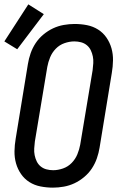

<svg xmlns="http://www.w3.org/2000/svg" viewBox="-38 -853 558 881"><path d="M205 8Q176 8 148 2.5Q120 -3 97 -17.5Q74 -32 58.5 -54.5Q43 -77 35.5 -103.5Q28 -130 28.5 -159Q29 -188 34 -217L90 -559Q94 -584 102.5 -608.5Q111 -633 125.5 -655Q140 -677 161 -694.5Q182 -712 205.5 -723Q229 -734 254.5 -738.5Q280 -743 304 -743Q334 -743 361.5 -737.5Q389 -732 412 -717.5Q435 -703 450.5 -680.5Q466 -658 473.5 -631.5Q481 -605 480.5 -576Q480 -547 475 -518L419 -176Q415 -151 406.5 -126.5Q398 -102 383.5 -80Q369 -58 348 -40.5Q327 -23 303.5 -12Q280 -1 254.5 3.5Q229 8 205 8ZM206 -72Q228 -72 251 -80Q274 -88 291 -105.5Q308 -123 317 -145Q326 -167 330 -189L387 -531Q389 -547 390 -563Q391 -579 388 -594Q385 -609 378.5 -622.5Q372 -636 360.5 -645.5Q349 -655 334 -659Q319 -663 303 -663Q281 -663 258 -655Q235 -647 218 -629.5Q201 -612 192 -590Q183 -568 179 -546L122 -204Q120 -188 119 -172Q118 -156 121 -141Q124 -126 130.5 -112.5Q137 -99 148.5 -89.5Q160 -80 175 -76Q190 -72 206 -72ZM41 -627 -18 -663 92 -833 163 -788Z"/></svg>

Font: Iosevka SS04 Medium Oblique
Style: Regular
Weight: 500
Italic angle: -9°
Monospace: yes
Designer: Belleve Invis
Foundry: Belleve Invis
Version: Version 19.0.0; ttfautohint (v1.8.4)